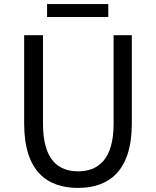

<svg xmlns="http://www.w3.org/2000/svg" viewBox="-20 -905 761 938"><path d="M361 13C510 13 624 -67 624 -302V-733H535V-300C535 -124 458 -68 361 -68C265 -68 190 -124 190 -300V-733H98V-302C98 -67 211 13 361 13ZM210 -822H509V-885H210Z"/></svg>

Font: Noto Sans Mono CJK HK
Style: Regular
Weight: 400
Designer: Ryoko NISHIZUKA 西塚涼子 (kana, bopomofo & ideographs); Paul D. Hunt (Latin, Greek & Cyrillic); Sandoll Communications 산돌커뮤니
Foundry: Adobe
Version: Version 2.004;hotconv 1.0.118;makeotfexe 2.5.65603